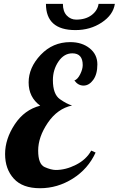

<svg xmlns="http://www.w3.org/2000/svg" viewBox="-20 -974 625 1012"><path d="M222.2 -953.6H311.5Q311.5 -913.6 332 -892.1Q352.5 -870.6 381.8 -870.6Q431.2 -870.6 462.9 -894.5Q494.6 -918.5 499.5 -953.6H585.4Q576.7 -895.5 516.4 -855.5Q456.1 -815.4 377.9 -815.4Q222.2 -815.4 222.2 -953.6ZM416 -630.9Q416 -692.9 361.3 -692.9Q317.4 -692.9 288.1 -649.7Q258.8 -606.4 258.8 -551.8Q258.8 -477.1 295.9 -451.2Q333 -425.3 359.9 -418Q282.7 -401.4 231.9 -326.7Q181.2 -252 181.2 -180.2Q181.2 -108.4 215.6 -93.3Q250 -78.1 274.4 -78.1Q326.7 -78.1 380.6 -105.5Q434.6 -132.8 460.9 -180.2L483.9 -169.9Q444.3 -83.5 363.8 -32.7Q283.2 18.1 190.9 18.1Q98.6 18.1 52.7 -32.5Q6.8 -83 6.8 -162.1Q6.8 -241.2 57.6 -318.4Q108.4 -395.5 191.9 -417Q130.9 -461.4 130.9 -539.6Q130.9 -617.7 194.3 -684.8Q257.8 -752 350.1 -752Q412.1 -752 452.6 -719.5Q493.2 -687 493.2 -634.8Q493.2 -582.5 471.2 -552.7Q449.2 -522.9 420.4 -522.9Q391.6 -522.9 372.1 -549.8Q389.2 -555.7 402.6 -582.5Q416 -609.4 416 -630.9Z"/></svg>

Font: Lobster-Regular
Style: Regular
Weight: 400
Designer: Pablo Impallari
Foundry: Pablo Impallari
Version: Version 1.007; ttfautohint (v1.1) -l 8 -r 50 -G 50 -x 14 -D 